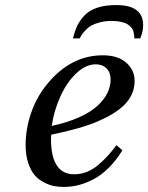

<svg xmlns="http://www.w3.org/2000/svg" viewBox="-20 -718 579 750"><path d="M539.1 -620.1Q539.1 -594.2 527.8 -567.9H503.9Q505.4 -572.8 504.2 -579.8Q502.9 -586.9 501.5 -594.5Q500 -602.1 493.7 -609.6Q487.3 -617.2 478.3 -623Q469.2 -628.9 453.1 -632.6Q437 -636.2 416 -636.2Q390.6 -636.2 369.9 -630.6Q349.1 -625 337.2 -618.4Q325.2 -611.8 314.2 -600.1Q303.2 -588.4 300 -583.3Q296.9 -578.1 291 -567.9H265.1Q272 -596.7 282 -617.7Q292 -638.7 310.5 -658.2Q329.1 -677.7 360.1 -688Q391.1 -698.2 434.1 -698.2Q539.1 -698.2 539.1 -620.1ZM80.1 -151.9Q80.1 -215.3 101.8 -277.6Q123.5 -339.8 163.1 -388.2Q255.4 -502 381.8 -502Q440.4 -502 473.1 -473.1Q505.9 -444.3 505.9 -401.9Q505.9 -348.1 463.9 -306.2Q427.2 -272 362.1 -243.9Q296.9 -215.8 180.2 -191.9Q179.2 -185.1 179.2 -175.8Q179.2 -37.1 270 -37.1Q296.4 -37.1 321.3 -47.4Q346.2 -57.6 368.2 -77.4Q390.1 -97.2 403.6 -112.3Q417 -127.4 435.1 -150.9L458 -130.9Q433.6 -90.8 404.3 -62Q375 -33.2 345 -17.6Q314.9 -2 286.6 5.1Q258.3 12.2 229 12.2Q209.5 12.2 191.2 8.8Q172.9 5.4 151.9 -5.4Q130.9 -16.1 115.7 -33.4Q100.6 -50.8 90.3 -81.3Q80.1 -111.8 80.1 -151.9ZM182.1 -226.1Q243.2 -239.3 288.8 -259.8Q334.5 -280.3 360.8 -304.7Q387.2 -329.1 399.7 -355Q412.1 -380.9 412.1 -408.2Q412.1 -434.6 396.2 -450.7Q380.4 -466.8 354 -466.8Q315.4 -466.8 278.3 -431.9Q241.2 -397 216.1 -341.8Q190.9 -286.6 182.1 -226.1Z"/></svg>

Font: Linguistics Pro
Style: Italic
Weight: 400
Italic angle: -12°
Designer: Stefan Peev, Context Ltd
Foundry: Stefan Peev, Context Ltd
Version: Version 001.000